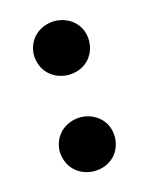

<svg xmlns="http://www.w3.org/2000/svg" viewBox="-77 -486 423 546"><g transform="rotate(-15 134.5 -213.0)"><path d="M134.9 -275.2C180 -275.6 215.2 -307.2 215.6 -355.1C215.2 -401.3 180 -432.5 134.9 -433.6C89.5 -432.5 54.7 -401.3 53.3 -355.1C54.7 -307.2 89.5 -275.6 134.9 -275.2ZM53.3 -71.7C54.7 -23.8 89.5 7.8 134.9 8.2C180 7.8 215.2 -23.8 215.6 -71.7C215.2 -117.9 180 -149.1 134.9 -150.2C89.5 -149.1 54.7 -117.9 53.3 -71.7Z"/></g></svg>

Font: Margiela Serif Semibold
Style: Regular
Weight: 600
Designer: Andreas Faust, Stefan Endress
Version: Version 1.002;FEAKit 1.0